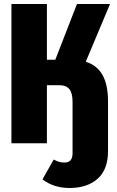

<svg xmlns="http://www.w3.org/2000/svg" viewBox="-20 -715 584 958"><path d="M519 -208V39Q519 131 467 177Q415 223 327 223Q248 223 192 180L248 81Q263 89 274.5 92.5Q286 96 302 96Q342 96 342 50V-207Q342 -251 326 -270.5Q310 -290 274 -290H214V0H37V-695H214V-417H256L364 -695H529L408 -407Q465 -389 492 -340Q519 -291 519 -208Z"/></svg>

Font: Fira Sans Extra Condensed ExtraBold
Style: Regular
Weight: 800
Width: 1
Designer: Carrois Corporate & Edenspiekermann AG
Foundry: Carrois Corporate GbR & Edenspiekermann AG
Version: Version 4.203